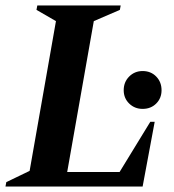

<svg xmlns="http://www.w3.org/2000/svg" viewBox="-34 -680 635 700"><path d="M-14 0 -11 -16 74 -57 170 -603 99 -644 102 -660H406L403 -644L308 -603L211 -53H402L514 -236H530L486 0ZM486 -283Q457 -283 437 -302.5Q417 -322 417 -351Q417 -381 437 -401Q457 -421 486 -421Q516 -421 535.5 -401Q555 -381 555 -351Q555 -322 535.5 -302.5Q516 -283 486 -283Z"/></svg>

Font: Spectral
Style: Bold Italic
Weight: 700
Italic angle: -10°
Designer: Jean-Baptiste Levee
Foundry: Production Type
Version: Version 2.001